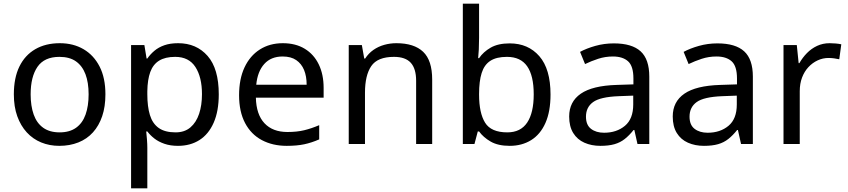

<svg xmlns="http://www.w3.org/2000/svg" viewBox="-20 -780 4592 1040"><path d="M551 -269Q551 -202 533.5 -150.5Q516 -99 483.5 -63Q451 -27 404.5 -8.5Q358 10 301 10Q248 10 203 -8.5Q158 -27 125 -63Q92 -99 73.5 -150.5Q55 -202 55 -269Q55 -358 85 -419.5Q115 -481 171 -513.5Q227 -546 304 -546Q377 -546 432.5 -513.5Q488 -481 519.5 -419.5Q551 -358 551 -269ZM146 -269Q146 -206 162.5 -159.5Q179 -113 214 -88Q249 -63 303 -63Q357 -63 392 -88Q427 -113 443.5 -159.5Q460 -206 460 -269Q460 -333 443 -378Q426 -423 391.5 -447.5Q357 -472 302 -472Q220 -472 183 -418Q146 -364 146 -269Z M945 -546Q1044 -546 1104.5 -477Q1165 -408 1165 -269Q1165 -178 1137.5 -115.5Q1110 -53 1060.5 -21.5Q1011 10 944 10Q903 10 871 -1Q839 -12 816.5 -29.5Q794 -47 778 -68H772Q774 -51 776 -25Q778 1 778 20V240H690V-536H762L774 -463H778Q794 -486 816.5 -505Q839 -524 870.5 -535Q902 -546 945 -546ZM929 -472Q875 -472 842 -451.5Q809 -431 794 -390Q779 -349 778 -286V-269Q778 -203 792 -157Q806 -111 839.5 -87Q873 -63 931 -63Q980 -63 1011.5 -90Q1043 -117 1058.5 -163.5Q1074 -210 1074 -270Q1074 -362 1038.5 -417Q1003 -472 929 -472Z M1512 -546Q1581 -546 1630.5 -516Q1680 -486 1706.5 -431.5Q1733 -377 1733 -304V-251H1366Q1368 -160 1412.5 -112.5Q1457 -65 1537 -65Q1588 -65 1627.5 -74.5Q1667 -84 1709 -102V-25Q1668 -7 1628 1.5Q1588 10 1533 10Q1457 10 1398.5 -21Q1340 -52 1307.5 -113.5Q1275 -175 1275 -264Q1275 -352 1304.5 -415Q1334 -478 1387.5 -512Q1441 -546 1512 -546ZM1511 -474Q1448 -474 1411.5 -433.5Q1375 -393 1368 -321H1641Q1641 -367 1627 -401Q1613 -435 1584.5 -454.5Q1556 -474 1511 -474Z M2127 -546Q2223 -546 2272 -499.5Q2321 -453 2321 -349V0H2234V-343Q2234 -408 2205 -440Q2176 -472 2114 -472Q2025 -472 1991 -422Q1957 -372 1957 -278V0H1869V-536H1940L1953 -463H1958Q1976 -491 2002.5 -509.5Q2029 -528 2061 -537Q2093 -546 2127 -546Z M2575 -575Q2575 -541 2573.5 -511.5Q2572 -482 2570 -465H2575Q2598 -499 2638 -522Q2678 -545 2741 -545Q2841 -545 2901.5 -475.5Q2962 -406 2962 -268Q2962 -176 2934.5 -114Q2907 -52 2857 -21Q2807 10 2741 10Q2678 10 2638 -13Q2598 -36 2575 -68H2568L2550 0H2487V-760H2575ZM2726 -472Q2669 -472 2636 -450.5Q2603 -429 2589 -384.5Q2575 -340 2575 -271V-267Q2575 -168 2607.5 -115.5Q2640 -63 2728 -63Q2800 -63 2835.5 -116Q2871 -169 2871 -269Q2871 -370 2835.5 -421Q2800 -472 2726 -472Z M3305 -545Q3403 -545 3450 -502Q3497 -459 3497 -365V0H3433L3416 -76H3412Q3389 -47 3364.5 -27.5Q3340 -8 3308.5 1Q3277 10 3232 10Q3184 10 3145.5 -7Q3107 -24 3085 -59.5Q3063 -95 3063 -149Q3063 -229 3126 -272.5Q3189 -316 3320 -320L3411 -323V-355Q3411 -422 3382 -448Q3353 -474 3300 -474Q3258 -474 3220 -461.5Q3182 -449 3149 -433L3122 -499Q3157 -518 3205 -531.5Q3253 -545 3305 -545ZM3331 -259Q3231 -255 3192.5 -227Q3154 -199 3154 -148Q3154 -103 3181.5 -82Q3209 -61 3252 -61Q3320 -61 3365 -98.5Q3410 -136 3410 -214V-262Z M3866 -545Q3964 -545 4011 -502Q4058 -459 4058 -365V0H3994L3977 -76H3973Q3950 -47 3925.5 -27.5Q3901 -8 3869.5 1Q3838 10 3793 10Q3745 10 3706.5 -7Q3668 -24 3646 -59.5Q3624 -95 3624 -149Q3624 -229 3687 -272.5Q3750 -316 3881 -320L3972 -323V-355Q3972 -422 3943 -448Q3914 -474 3861 -474Q3819 -474 3781 -461.5Q3743 -449 3710 -433L3683 -499Q3718 -518 3766 -531.5Q3814 -545 3866 -545ZM3892 -259Q3792 -255 3753.5 -227Q3715 -199 3715 -148Q3715 -103 3742.5 -82Q3770 -61 3813 -61Q3881 -61 3926 -98.5Q3971 -136 3971 -214V-262Z M4474 -546Q4489 -546 4506.5 -544.5Q4524 -543 4537 -540L4526 -459Q4513 -462 4497.5 -464Q4482 -466 4468 -466Q4437 -466 4409 -453Q4381 -440 4359 -416.5Q4337 -393 4324.5 -360Q4312 -327 4312 -286V0H4224V-536H4296L4306 -438H4310Q4327 -468 4351 -492.5Q4375 -517 4406 -531.5Q4437 -546 4474 -546Z"/></svg>

Font: binaryh115
Style: Book
Weight: 400
Designer: Jelle Bosma - Monotype Design Team
Foundry: Monotype Imaging Inc.
Version: Version 2.003